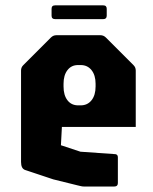

<svg xmlns="http://www.w3.org/2000/svg" viewBox="-20 -678 558 698"><path d="M284 0Q279 0 273.2 -1.5Q267.5 -3 262.5 -4L173.5 -26L71.5 -60Q56.5 -65 56.5 -89V-421.5Q56.5 -433.5 65 -441.5L165 -541.5Q173.5 -550 185 -550H345Q356.5 -550 365 -541.5L465 -441.5Q473.5 -433.5 473.5 -421.5V-216.5H205L201.5 -150L272.5 -126.5L400 -117.5Q408.5 -116 408.5 -106V-12.5Q408.5 0 396 0ZM264 -295H273.5Q298 -295 312.8 -313.5Q327.5 -332 327.5 -363.5V-373.5Q327.5 -404.5 312.8 -423Q298 -441.5 273.5 -441.5H263.5Q239.5 -441.5 225.2 -423Q211 -404.5 211 -373.5V-363.5Q211 -332 225.2 -313.5Q239.5 -295 264 -295ZM180 -608.5Q167.5 -608.5 167.5 -621V-646Q167.5 -658.5 180 -658.5H355.5Q368 -658.5 368 -646V-621Q368 -608.5 355.5 -608.5Z"/></svg>

Font: Jaro
Style: Regular
Weight: 400
Designer: Agyei Archer, Celine Hurka, Mirko Velimirović
Version: Version 1.000